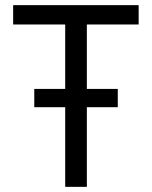

<svg xmlns="http://www.w3.org/2000/svg" viewBox="-20 -725 589 745"><path d="M233 0V-630H31V-705H518V-630H317V0ZM113 -309V-380H437V-309Z"/></svg>

Font: Nunito Sans 7pt Condensed
Style: Regular
Weight: 400
Width: 3
Designer: Vernon Adams
Foundry: Vernon Adams
Version: Version 3.101;gftools[0.9.27]